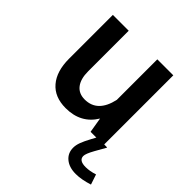

<svg xmlns="http://www.w3.org/2000/svg" viewBox="-197 -665 1020 1020"><g transform="rotate(45 313.0 -154.5)"><path d="M607.4 139.6 626.5 196.8Q600.6 205.1 576.4 209.7Q552.2 214.4 529.3 214.4Q480 214.4 450.4 189.9Q420.9 165.5 420.9 125Q420.9 105.5 429.2 83Q437.5 60.5 455.1 27.8L471.2 -2V-4.9L546.4 -3.4L547.9 -2L513.7 58.6Q490.2 100.6 490.2 118.2Q490.2 151.4 541 151.4Q570.8 151.4 607.4 139.6ZM71.3 -193.8V-522.9H190.4V-218.3Q190.4 -161.1 214.4 -130.1Q238.3 -99.1 283.2 -99.1Q378.9 -99.1 405.3 -218.3V-522.9H525.4V0H426.8L412.6 -85.4Q357.9 4.9 244.1 4.9Q160.6 4.9 116 -47.4Q71.3 -99.6 71.3 -193.8Z"/></g></svg>

Font: Estedad-FD SemiBold
Style: Regular
Weight: 600
Designer: Amin Abedi
Version: Version 7.3